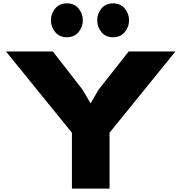

<svg xmlns="http://www.w3.org/2000/svg" viewBox="-20 -1114 1071 1134"><path d="M740.2 -810.1H1016.1L627 -330.1V0H404.8V-330.1L15.1 -810.1H292L467.8 -584L514.2 -504.9H516.1L562 -584ZM469.2 -994.1Q469.2 -954.6 443.8 -924.3Q418.5 -894 375 -894Q331.1 -894 305.9 -924.6Q280.8 -955.1 280.8 -994.1Q280.8 -1033.2 305.9 -1063.7Q331.1 -1094.2 375 -1094.2Q418.9 -1094.2 444.1 -1063.7Q469.2 -1033.2 469.2 -994.1ZM742.2 -994.1Q742.2 -954.6 716.8 -924.3Q691.4 -894 647.9 -894Q604.5 -894 579.3 -924.3Q554.2 -954.6 554.2 -994.1Q554.2 -1033.7 579.3 -1064Q604.5 -1094.2 647.9 -1094.2Q691.9 -1094.2 717 -1063.7Q742.2 -1033.2 742.2 -994.1Z"/></svg>

Font: Sinkin Sans 900 X Black
Style: Regular
Weight: 950
Designer: Keith Bates
Foundry: K-Type
Version: Sinkin Sans (version 1.0)  by Keith Bates   •   © 2014   www